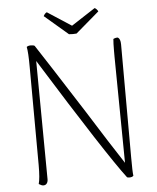

<svg xmlns="http://www.w3.org/2000/svg" viewBox="-58 -901 787 960"><g transform="rotate(-5 335.5 -421.5)"><path d="M98 0Q106 -27 106 -94L104 -586Q104 -660 98 -688Q105 -694 119 -694Q132 -694 138 -690Q189 -613 364 -339Q471 -168 537 -68L531 -602V-633Q531 -668 533 -690Q545 -696 556 -695Q569 -687 569 -660L570 -93Q570 -19 573 0Q567 7 552 7Q547 7 541 5Q448 -117 139 -614L144 -20Q144 -7 138 1Q132 9 121 9Q112 9 98 0ZM333 -732Q320 -732 314 -733L196 -834Q203 -848 213 -852L333 -774L453 -852Q458 -850 463 -844.5Q468 -839 470 -834L352 -733Q346 -732 333 -732Z"/></g></svg>

Font: Arima Madurai ExtraLight
Style: Regular
Weight: 275
Designer: Joana Correia and Natanael Gama
Foundry: NDISCOVER
Version: Version 1.020